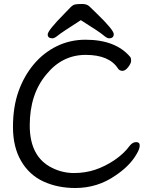

<svg xmlns="http://www.w3.org/2000/svg" viewBox="-20 -918 743 962"><path d="M357 24Q269 24 198 -8.5Q127 -41 86 -111Q45 -181 45 -281.5Q45 -382 72.5 -459.5Q100 -537 149 -595.5Q198 -654 264.5 -686.5Q331 -719 408 -719Q560 -719 633 -632Q637 -626 637 -613.5Q637 -601 622.5 -582Q608 -563 593.5 -563Q579 -563 571 -575Q527 -643 409.5 -643Q292 -643 213 -546Q129 -447 129 -289.5Q129 -132 241 -77Q293 -51 350.5 -51Q408 -51 458 -68Q508 -85 554.5 -116.5Q601 -148 631 -189Q645 -206 662.5 -206Q680 -206 680 -189Q680 -172 665 -147Q631 -87 559 -39Q469 24 357 24ZM243 -726Q219 -726 219 -745.5Q219 -765 302 -849Q322 -870 334 -882Q346 -894 357.5 -896Q369 -898 392.5 -898Q416 -898 429 -885Q442 -872 462 -853Q550 -768 550 -747Q550 -726 526 -726Q516 -726 497.5 -742Q479 -758 385 -817Q288 -755 270.5 -740.5Q253 -726 243 -726Z"/></svg>

Font: LXGW WenKai TC
Style: Bold
Weight: 700
Designer: LXGW / Fontworks Inc.
Foundry: LXGW / Fontworks Inc.
Version: Version 1.330;April 28, 2024